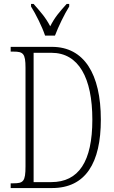

<svg xmlns="http://www.w3.org/2000/svg" viewBox="-20 -951 575 971"><path d="M208 -771H258C275 -816 306 -880 330 -918V-931H317C282 -892 257 -864 234 -818C210 -864 184 -892 150 -931H137V-918C161 -880 193 -816 208 -771ZM34 0H243C413 0 490 -127 490 -346C490 -577 405 -714 243 -714H34V-690H48C97 -690 109 -681 109 -608V-110C109 -33 98 -24 48 -24H34ZM239 -30H150V-684H240C378 -684 447 -557 447 -346C447 -134 378 -30 239 -30Z"/></svg>

Font: Noto Serif Khmer ExtraCondensed ExtraLight
Style: Regular
Weight: 200
Width: 2
Designer: Danh Hong and the Monotype Design Team
Foundry: Monotype Imaging Inc.
Version: Version 2.004